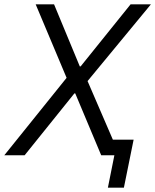

<svg xmlns="http://www.w3.org/2000/svg" viewBox="-45 -718 718 888"><path d="M454 150 484 0H423L303 -286H299L69 0H-25L263 -358L120 -698H205L324 -411H328L559 -698H653L360 -343L477 -72H573L528 150Z"/></svg>

Font: IBM Plex Sans
Style: Italic
Weight: 400
Italic angle: -11.31°
Designer: Mike Abbink, Paul van der Laan, Pieter van Rosmalen
Foundry: Bold Monday
Version: Version 3.201